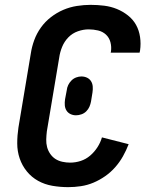

<svg xmlns="http://www.w3.org/2000/svg" viewBox="-20 -763 640 791"><path d="M261 8Q228 8 196 2.5Q164 -3 137 -18Q110 -33 90.5 -57Q71 -81 61 -110.5Q51 -140 51 -172.5Q51 -205 56 -238L107 -543Q111 -570 121 -597.5Q131 -625 148.5 -649.5Q166 -674 190 -692.5Q214 -711 241 -722.5Q268 -734 297 -738.5Q326 -743 353 -743Q382 -743 409.5 -739.5Q437 -736 461.5 -726Q486 -716 507 -699.5Q528 -683 540.5 -660.5Q553 -638 557 -610.5Q561 -583 557 -555L555 -546H436L437 -550Q440 -570 435 -589Q430 -608 416.5 -620.5Q403 -633 384 -637.5Q365 -642 345 -642Q323 -642 300.5 -634Q278 -626 261.5 -609Q245 -592 236 -570Q227 -548 224 -526L173 -222Q171 -205 170.5 -188.5Q170 -172 174 -157Q178 -142 187 -129Q196 -116 208.5 -108Q221 -100 237 -96.5Q253 -93 269 -93Q291 -93 312.5 -100Q334 -107 351.5 -122Q369 -137 381.5 -156.5Q394 -176 400 -197L510 -169Q500 -143 486.5 -119Q473 -95 454.5 -74Q436 -53 413 -37Q390 -21 365 -10.5Q340 0 313.5 4Q287 8 261 8ZM293 -288Q281 -288 270.5 -293Q260 -298 254 -307.5Q248 -317 247 -329Q246 -341 248 -354L255 -391Q256 -402 261 -412.5Q266 -423 274.5 -431.5Q283 -440 294 -444Q305 -448 315 -448Q328 -448 338.5 -443Q349 -438 355 -428.5Q361 -419 362 -407Q363 -395 361 -382L355 -345Q353 -334 348.5 -323.5Q344 -313 335.5 -304.5Q327 -296 315.5 -292Q304 -288 293 -288Z"/></svg>

Font: Iosevka Extended
Style: Bold Italic
Weight: 700
Width: 7
Italic angle: -9°
Monospace: yes
Designer: Belleve Invis
Foundry: Belleve Invis
Version: Version 32.5.0; ttfautohint (v1.8.4)